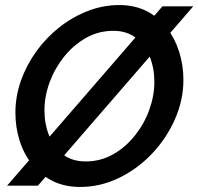

<svg xmlns="http://www.w3.org/2000/svg" viewBox="-20 -735 785 760"><path d="M297 5Q235 5 187.5 -19Q140 -43 107 -84.5Q74 -126 57.5 -178.5Q41 -231 41 -289Q41 -354 63 -416Q85 -478 124 -532Q163 -586 215 -627Q267 -668 327.5 -691.5Q388 -715 452 -715Q514 -715 561.5 -690.5Q609 -666 641 -624Q673 -582 689.5 -529Q706 -476 706 -419Q706 -339 672.5 -263Q639 -187 581.5 -126.5Q524 -66 450.5 -30.5Q377 5 297 5ZM319 -96Q378 -96 427.5 -124Q477 -152 514 -198.5Q551 -245 571 -300.5Q591 -356 591 -411Q591 -465 572.5 -511Q554 -557 518 -585Q482 -613 429 -613Q370 -613 320.5 -585Q271 -557 234 -511Q197 -465 176.5 -409.5Q156 -354 156 -298Q156 -244 174.5 -198Q193 -152 229 -124Q265 -96 319 -96ZM745 -710 130 0H8L623 -710Z"/></svg>

Font: Raleway SemiBold
Style: Italic
Weight: 600
Italic angle: -12°
Designer: Matt McInerney, Pablo Impallari, Rodrigo Fuenzalida
Foundry: Matt McInerney, Pablo Impallari, Rodrigo Fuenzalida
Version: Version 4.026